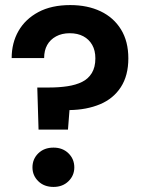

<svg xmlns="http://www.w3.org/2000/svg" viewBox="-20 -732 570 757"><path d="M132 -221 127 -387H175Q213 -387 246 -392Q279 -397 303.5 -409Q328 -421 342 -444Q356 -467 356 -502Q356 -533 343.5 -555Q331 -577 308.5 -589Q286 -601 255 -601Q224 -601 201 -588.5Q178 -576 166 -554.5Q154 -533 154 -503H26Q26 -563 53 -610Q80 -657 131.5 -684.5Q183 -712 257 -712Q325 -712 376.5 -687.5Q428 -663 457 -616Q486 -569 486 -502Q486 -434 456.5 -388.5Q427 -343 374.5 -321Q322 -299 254 -298L248 -221ZM191 5Q154 5 131 -17.5Q108 -40 108 -72Q108 -105 131 -127.5Q154 -150 191 -150Q227 -150 250 -127.5Q273 -105 273 -72Q273 -40 250 -17.5Q227 5 191 5Z"/></svg>

Font: DM Sans 9pt 36pt
Style: Bold
Weight: 700
Version: Version 4.004;gftools[0.9.30]